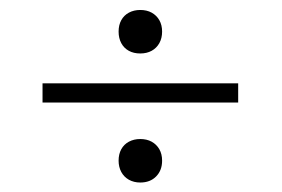

<svg xmlns="http://www.w3.org/2000/svg" viewBox="-20 -526 580 395"><path d="M67.5 -315V-354.5H470V-315ZM268.5 -150.5Q255.5 -150.5 245.2 -156.2Q235 -162 229.5 -172.2Q224 -182.5 224 -195.5Q224 -209 229.5 -219Q235 -229 245.2 -234.5Q255.5 -240 268.5 -240Q282 -240 292 -234.5Q302 -229 307.8 -219Q313.5 -209 313.5 -195.5Q313.5 -175.5 301.2 -163Q289 -150.5 268.5 -150.5ZM268.5 -416Q255 -416 245 -421.5Q235 -427 229.5 -437.2Q224 -447.5 224 -461Q224 -474.5 229.5 -484.5Q235 -494.5 245.2 -500Q255.5 -505.5 268.5 -505.5Q282 -505.5 292 -500Q302 -494.5 307.8 -484.5Q313.5 -474.5 313.5 -461Q313.5 -447.5 307.8 -437.2Q302 -427 292 -421.5Q282 -416 268.5 -416Z"/></svg>

Font: Russolo 10pt ExtraLight
Style: Regular
Weight: 200
Designer: Micah Stupak-Hahn
Version: Version 1.000